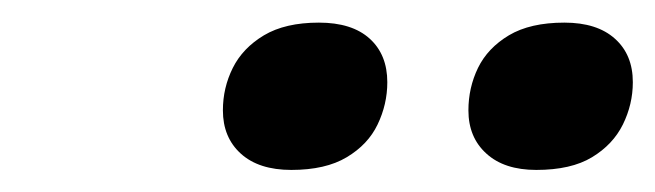

<svg xmlns="http://www.w3.org/2000/svg" viewBox="-20 -722 594 174"><path d="M244 -568Q214.5 -568 198.2 -582.8Q182 -597.5 182 -622Q182 -642.5 191 -660.5Q200 -678.5 219.2 -690Q238.5 -701.5 269 -701.5Q299 -701.5 315 -687Q331 -672.5 331 -647.5Q331 -627.5 322.2 -609.2Q313.5 -591 294.2 -579.5Q275 -568 244 -568ZM466 -568Q437 -568 420.8 -582.8Q404.5 -597.5 404.5 -622Q404.5 -642.5 413.2 -660.5Q422 -678.5 441.2 -690Q460.5 -701.5 491.5 -701.5Q521 -701.5 537.2 -687Q553.5 -672.5 553.5 -647.5Q553.5 -627.5 544.5 -609.2Q535.5 -591 516.5 -579.5Q497.5 -568 466 -568Z"/></svg>

Font: Newsreader 9pt
Style: Bold Italic
Weight: 700
Italic angle: -17°
Designer: Hugues Gentile
Foundry: Production Type
Version: Version 1.003